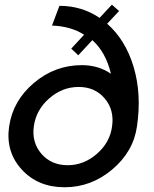

<svg xmlns="http://www.w3.org/2000/svg" viewBox="-20 -787 654 817"><path d="M436 -686Q514.2 -617.2 548.6 -502.2Q583 -387.2 563 -250Q547.9 -142.1 458 -66.2Q368.2 9.8 254.9 9.8Q141.1 9.8 72 -66.2Q2.9 -142.1 19 -250Q35.2 -358.9 124.5 -434.3Q213.9 -509.8 328.1 -509.8Q398.9 -509.8 452.1 -473.1Q430.2 -564.9 373 -616.2L313 -551.8L283.2 -580.1L337.9 -639.2Q281.7 -675.3 201.2 -678.2L232.9 -762.2Q328.1 -762.2 403.8 -710.9L456.1 -767.1L486.8 -740.2ZM268.1 -84Q336.9 -84 392.6 -132.6Q448.2 -181.2 457 -250Q466.8 -319.8 425.3 -368.4Q383.8 -417 314.9 -417Q245.1 -417 189.5 -368.4Q133.8 -319.8 124 -250Q114.3 -181.2 156.2 -132.6Q198.2 -84 268.1 -84Z"/></svg>

Font: Oakes Grotesk
Style: Medium Italic
Weight: 500
Designer: Samuel Oakes
Foundry: Samuel Oakes
Version: Version 1.0 | wf-rip DC20170320